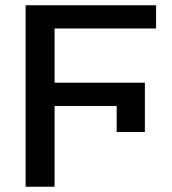

<svg xmlns="http://www.w3.org/2000/svg" viewBox="-20 -708 651 728"><path d="M422.4 -207.5V-306.2H187V0H77.1V-688H571.8V-600.1H187V-394.5H529.3V-207.5Z"/></svg>

Font: Arimo Medium
Style: Regular
Weight: 500
Designer: Steve Matteson
Foundry: Monotype Imaging Inc.
Version: Version 1.33